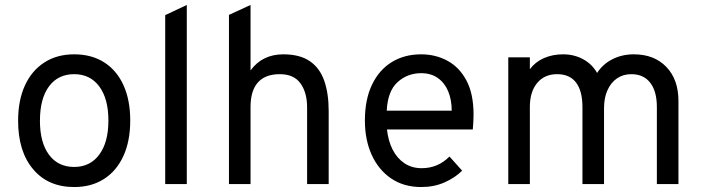

<svg xmlns="http://www.w3.org/2000/svg" viewBox="-20 -742 2833 774"><path d="M279 12Q174 12 113.5 -59.8Q53 -131.5 53 -255Q53 -337.5 80.5 -397.5Q108 -457.5 158.8 -490.2Q209.5 -523 279 -523Q349 -523 399.8 -490.8Q450.5 -458.5 477.8 -398.5Q505 -338.5 505 -256Q505 -173.5 477.5 -113.2Q450 -53 399.2 -20.5Q348.5 12 279 12ZM279 -69Q343.5 -69 380.2 -118.8Q417 -168.5 417 -256Q417 -344 380.2 -393.5Q343.5 -443 279 -443Q214 -443 177.5 -393.8Q141 -344.5 141 -255Q141 -167.5 177.5 -118.2Q214 -69 279 -69Z M646 0V-681L733 -722V0Z M903 0V-682L990 -722V-458Q1013.5 -490.5 1046.8 -506.8Q1080 -523 1122 -523Q1188.5 -523 1228.8 -495.5Q1269 -468 1287 -416.8Q1305 -365.5 1305 -294V0H1218V-309Q1218 -369 1191.2 -406Q1164.5 -443 1108 -443Q1049.5 -443 1019.8 -409.8Q990 -376.5 990 -311V0Z M1678 12Q1608 12 1557 -22.5Q1506 -57 1478.5 -117.5Q1451 -178 1451 -256Q1451 -340.5 1479.5 -400.2Q1508 -460 1559 -491.5Q1610 -523 1678 -523Q1735.5 -523 1783.5 -497.2Q1831.5 -471.5 1860.2 -417.8Q1889 -364 1889 -280Q1889 -268 1888.2 -252.2Q1887.5 -236.5 1886 -220H1540Q1545 -173.5 1563 -138.5Q1581 -103.5 1610.5 -83.8Q1640 -64 1680 -64Q1712.5 -64 1740.2 -75.5Q1768 -87 1792 -111L1843 -54Q1814.5 -25.5 1772.2 -6.8Q1730 12 1678 12ZM1539 -296H1801Q1801 -339.5 1786.8 -373.8Q1772.5 -408 1745 -427.5Q1717.5 -447 1678 -447Q1622.5 -447 1582.8 -411Q1543 -375 1539 -296Z M2029 0V-511H2116V-463Q2138 -492.5 2172.8 -507.8Q2207.5 -523 2250 -523Q2294.5 -523 2330.8 -503.2Q2367 -483.5 2387 -448Q2410.5 -484 2449.2 -503.5Q2488 -523 2535 -523Q2617.5 -523 2666.2 -472.2Q2715 -421.5 2715 -335V0H2628V-310Q2628 -374 2601.2 -408.5Q2574.5 -443 2525 -443Q2492 -443 2467.2 -426Q2442.5 -409 2428.8 -378.2Q2415 -347.5 2415 -307V0H2328V-310Q2328 -375.5 2302.2 -409.2Q2276.5 -443 2226 -443Q2175 -443 2145.5 -407.5Q2116 -372 2116 -311V0Z"/></svg>

Font: Overpass
Style: Regular
Weight: 400
Designer: Delve Withrington, Dave Bailey, Thomas Jockin
Foundry: Delve Fonts LLC
Version: Version 4.000